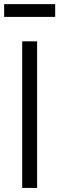

<svg xmlns="http://www.w3.org/2000/svg" viewBox="-29 -923 291 943"><path d="M-8.7 -840V-902.7H242V-840ZM80 0V-720H153.3V0Z"/></svg>

Font: Manrope
Style: Regular
Weight: 400
Designer: Mikhail Sharanda
Foundry: Mikhail Sharanda
Version: Version 4.503